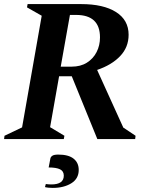

<svg xmlns="http://www.w3.org/2000/svg" viewBox="-34 -680 739 939"><path d="M-14 0 -12 -16 74 -57 170 -603 98 -644 101 -660H363Q472 -660 533.5 -621Q595 -582 595 -510Q595 -449 553.5 -405.5Q512 -362 441 -338L569 -56L629 -16L627 0H442L317 -307H255L211 -58L281 -16L278 0ZM338 -607H308L263 -354H316Q360 -354 391 -373.5Q422 -393 438.5 -425.5Q455 -458 455 -497Q455 -607 338 -607ZM224 239Q215 239 204 238Q193 237 186 235L190 220Q197 221 204 221.5Q211 222 217 222Q278 222 278 179Q278 157 259.5 148Q241 139 204 139L212 97Q213 88 221.5 82Q230 76 251 76Q301 76 326 96Q351 116 351 151Q351 194 314.5 216.5Q278 239 224 239Z"/></svg>

Font: Spectral SC
Style: Bold Italic
Weight: 700
Italic angle: -10°
Designer: Jean-Baptiste Levee
Foundry: Production Type
Version: Version 2.001